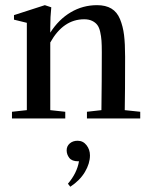

<svg xmlns="http://www.w3.org/2000/svg" viewBox="-20 -459 584 744"><path d="M26.4 0V-25.9L84 -32.2V-370.6L34.2 -382.8V-400.4L153.8 -439L178.7 -430.7Q174.8 -394 174.8 -353.5V-332.5Q207.5 -383.8 254.2 -411.4Q300.8 -439 356 -439Q389.6 -439 411.6 -425.8Q433.6 -412.6 445.1 -384.8Q456.5 -356.9 460.7 -323.2Q464.8 -289.6 464.8 -238.8Q464.8 -100.1 463.4 -32.2L523.4 -25.9V0H316.9V-25.9L373 -32.2Q374.5 -142.6 374.5 -257.3Q374.5 -283.7 373.3 -301Q372.1 -318.4 368.2 -335.7Q364.3 -353 356.9 -362.5Q349.6 -372.1 336.9 -378.2Q324.2 -384.3 306.2 -384.3Q225.1 -384.3 174.8 -294.4V-32.2L232.9 -25.9V0ZM252.4 264.6 243.2 252.9Q278.3 211.9 286.1 166H282.7Q258.8 166 248.5 152.8Q238.3 139.6 238.3 123.5Q238.3 107.4 250.2 96.9Q262.2 86.4 280.8 86.4Q301.8 86.4 315.2 103.5Q328.6 120.6 328.6 143.1Q328.6 174.3 309.1 207.3Q289.6 240.2 252.4 264.6Z"/></svg>

Font: Elstob 14pt Medium
Style: Regular
Weight: 500
Designer: Peter S. Baker
Version: Version 1.015